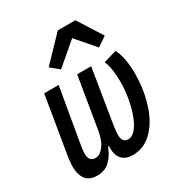

<svg xmlns="http://www.w3.org/2000/svg" viewBox="-183 -898 966 1034"><g transform="rotate(-30 300.0 -381.0)"><path d="M437 -773 533 -622 474 -582 374 -698 238 -582 186 -625 328 -773ZM123 11Q75 11 52.5 -17.5Q30 -46 30 -94Q30 -109 32 -130Q34 -151 38 -173L95 -516H185L127 -179Q125 -165 123 -150.5Q121 -136 121 -124Q121 -76 161 -76Q179 -76 193 -87Q207 -98 219 -116Q230 -132 237 -155Q244 -178 247 -196L300 -516H387L332 -177Q330 -162 328.5 -148Q327 -134 327 -123Q327 -75 365 -75Q389 -75 410.5 -100.5Q432 -126 447.5 -167.5Q463 -209 472.5 -261Q482 -313 482 -367Q482 -403 477 -438.5Q472 -474 461 -498L542 -522Q556 -495 564 -455.5Q572 -416 572 -368Q572 -278 550.5 -199.5Q529 -121 490 -69Q430 11 345 11Q298 11 275 -16Q252 -43 255 -96H250Q230 -45 199.5 -17Q169 11 123 11Z"/></g></svg>

Font: IBM Plex Mono Medium
Style: Italic
Weight: 500
Italic angle: -9°
Monospace: yes
Designer: Mike Abbink, Paul van der Laan, Pieter van Rosmalen
Foundry: Bold Monday
Version: Version 2.3